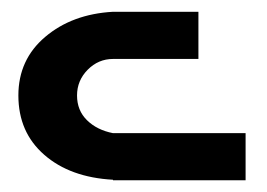

<svg xmlns="http://www.w3.org/2000/svg" viewBox="-20 -895 453 326"><path d="M11.2 -732.9Q11.2 -793.9 56.9 -832.5Q102.5 -871.1 171.9 -875H316.9V-794.9H171.9Q147 -794.9 128.9 -776.6Q110.8 -758.3 110.8 -732.9Q110.8 -707.5 127.7 -690.9Q144.5 -674.3 171.9 -668.9H397V-588.9H171.9V-589.8Q99.1 -593.8 55.2 -632.1Q11.2 -670.4 11.2 -732.9Z"/></svg>

Font: Hussar Preview
Style: Bold
Weight: 700
Foundry: Cannot Into Space Fonts, PlusOne Fonts
Version: Version 2.29RC2 "Millennial"